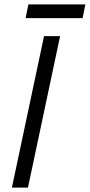

<svg xmlns="http://www.w3.org/2000/svg" viewBox="-20 -855 409 875"><path d="M180.7 -690.4H253.9L107.4 0H34.2ZM109.4 -835H369.1L356.4 -772.5H96.7Z"/></svg>

Font: Dinish
Style: Italic
Weight: 400
Italic angle: -12°
Designer: Bert Driehuis
Foundry: Playbeing
Version: Version 3.002; git-62d0f29-release